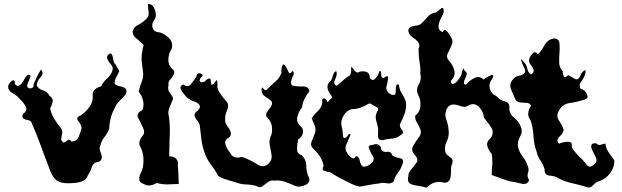

<svg xmlns="http://www.w3.org/2000/svg" viewBox="-20 -917 3018 931"><path d="M278.8 -31.7Q251.5 -38.1 237.3 -61.5Q223.1 -85 215.8 -109.4Q195.3 -161.6 176.3 -214.8Q157.2 -267.6 134.3 -318.8Q131.3 -332 115.7 -334.5Q100.1 -336.9 92.3 -343.8Q88.9 -346.7 88.4 -352.1Q88.4 -356.9 92.3 -365.2Q107.9 -376 107.9 -388.7Q107.9 -395 104 -401.4Q92.8 -421.9 77.1 -435.5Q64.9 -452.1 41 -465.3Q19.5 -477.1 19.5 -495.6Q19.5 -497.6 19.5 -499.5Q23.4 -514.6 37.6 -524.9Q52.2 -535.2 52.7 -508.3Q59.1 -502 64 -501Q69.3 -500 74.2 -502.9Q85.4 -509.8 95.2 -528.3Q105 -546.9 115.2 -553.7Q134.8 -558.1 123.5 -534.2Q112.8 -509.8 110.8 -500Q115.7 -486.8 130.4 -488.8Q145 -491.2 142.6 -507.8Q150.4 -526.4 159.2 -544.9Q168 -563 178.7 -579.6Q186.5 -571.8 186.5 -563.5Q186.5 -553.7 176.8 -543Q158.2 -522.5 158.2 -502.4Q166 -485.8 188 -479Q209.5 -472.7 219.7 -453.1Q235.8 -441.9 235.8 -428.2Q235.8 -425.8 235.4 -423.3Q231.4 -406.2 223.1 -391.1Q228.5 -363.8 243.7 -339.8Q258.8 -315.9 276.4 -294.4Q281.2 -288.6 281.7 -282.2Q282.2 -275.9 281.2 -269.5Q278.8 -257.8 276.9 -246.1Q274.4 -234.9 289.1 -225.1Q299.3 -230 308.1 -237.3Q316.9 -244.6 326.7 -230.5Q351.6 -231 361.3 -253.4Q371.1 -276.4 375.5 -295.9Q374 -313 359.4 -330.1Q354.5 -335.9 354.5 -341.3Q354.5 -351.1 371.6 -357.4Q394.5 -373.5 413.1 -397.5Q429.7 -418.9 429.7 -445.8Q429.7 -448.7 429.7 -451.7Q429.2 -454.6 429.2 -457Q429.2 -474.1 440.9 -483.9Q454.6 -495.1 470.2 -498Q480.5 -520.5 500 -537.1Q519.5 -553.7 525.9 -577.6Q528.8 -591.3 519 -603Q509.3 -614.3 502.9 -625.5Q499.5 -631.8 499 -638.2Q498.5 -644 503.4 -650.4Q509.8 -657.2 513.7 -657.7Q514.6 -658.2 515.6 -658.2Q518.1 -657.7 520 -655.8Q526.4 -648.9 528.8 -629.9Q531.2 -611.3 540.5 -604.5Q544.9 -596.2 549.3 -588.4Q553.7 -580.6 558.6 -572.8Q552.2 -557.6 543.5 -542.5Q536.1 -529.3 536.1 -515.1Q536.1 -512.7 536.1 -510.3Q545.4 -501.5 562 -498.5Q578.6 -495.6 587.9 -487.8Q592.8 -483.9 593.3 -477.1Q593.3 -476.1 593.3 -475.1Q593.3 -475.1 593.3 -474.6Q593.3 -468.3 588.4 -458Q574.7 -442.4 559.6 -427.7Q544.4 -412.6 536.1 -392.6Q523.4 -369.6 516.6 -343.8Q510.3 -317.9 509.3 -292Q500.5 -270 485.8 -251.5Q471.2 -232.9 465.8 -209.5Q460 -197.3 466.3 -182.6Q473.1 -168 473.6 -155.3Q473.6 -147.9 470.7 -142.1Q467.3 -136.2 457.5 -131.8Q432.6 -129.9 425.3 -106.9Q418 -84 406.2 -67.4Q398.4 -45.9 378.9 -38.1Q358.9 -30.8 338.4 -29.8Q323.7 -28.3 308.6 -28.3Q293.5 -28.3 278.8 -31.7Z M676.3 -25.4Q665 -28.8 660.2 -34.7Q655.3 -40.5 655.3 -47.9Q654.3 -61.5 662.6 -77.6Q670.9 -93.8 672.9 -106.9Q675.8 -123 675.8 -139.2Q675.8 -150.4 674.3 -161.6Q670.4 -189.5 656.2 -213.4Q655.8 -217.8 655.8 -222.2Q655.8 -240.7 669.4 -255.9Q678.7 -265.6 678.7 -277.8Q678.7 -288.1 671.9 -300.3Q662.6 -321.8 650.4 -344.7Q647 -351.1 647 -356.9Q647 -372.1 670.4 -383.3Q675.8 -397 675.8 -411.1Q675.8 -420.9 673.3 -430.7Q667.5 -454.6 652.3 -472.7Q657.7 -497.1 667.5 -521.5Q674.3 -538.6 674.3 -557.1Q674.3 -564.5 673.3 -571.8Q669.4 -597.2 667 -623Q666.5 -629.9 666.5 -636.7Q666.5 -655.8 671.4 -674.3Q670.9 -682.1 674.8 -691.4Q678.7 -700.2 670.4 -705.1Q657.2 -718.3 641.1 -730.5Q625 -742.7 622.6 -763.2Q627 -785.2 649.4 -796.4Q671.4 -807.1 686 -822.3Q701.2 -835 701.2 -851.6Q701.2 -855 700.7 -858.9Q697.8 -875.5 697.8 -890.1Q697.8 -893.6 697.8 -897Q698.7 -897.5 699.7 -897.5Q721.2 -897.5 731 -870.1Q735.8 -856.4 735.8 -845.2Q735.8 -832.5 730 -822.8Q718.3 -809.1 718.3 -793.9Q718.3 -788.1 720.2 -782.2Q726.6 -760.7 753.9 -760.3Q779.3 -752.9 800.8 -730.5Q814.9 -715.3 814.9 -696.8Q814.9 -688.5 812 -679.2Q797.9 -659.2 796.4 -630.4Q796.4 -628.4 796.4 -626.5Q796.4 -600.1 814.9 -583.5Q823.7 -576.2 824.7 -569.3Q825.7 -562.5 822.8 -556.2Q817.4 -543.9 805.7 -531.7Q793.9 -519.5 797.4 -504.4Q795.4 -497.1 795.4 -490.2Q795.4 -478.5 801.8 -469.7Q812.5 -455.6 820.3 -440.4Q811.5 -418 801.8 -395.5Q796.4 -383.3 796.4 -370.1Q796.4 -359.4 799.8 -347.7Q803.7 -314.9 803.7 -282.7Q803.7 -268.1 802.7 -253.4Q800.8 -206.1 800.3 -158.7Q800.3 -158.7 804.7 -158.7Q819.8 -158.7 831.5 -149.4Q842.8 -140.1 842.8 -124.5Q842.8 -121.6 842.3 -118.7Q844.2 -95.2 845.2 -71.8Q845.7 -48.3 846.7 -24.9Q820.3 -23.4 793 -22.9Q793 -22.9 789.6 -22.9Q764.2 -22.9 739.7 -29.8Q724.6 -20.5 709.5 -18.1Q706.1 -17.6 703.1 -17.6Q702.1 -17.6 701.2 -17.6Q689.5 -17.6 676.3 -25.4Z M1223.1 -15.1Q1199.7 -22 1175.3 -22.5Q1149.9 -22.9 1126.5 -31.7Q1104 -39.1 1080.6 -45.4Q1057.1 -51.8 1037.6 -64.5Q1022.9 -93.3 1002.4 -119.1Q982.9 -145 972.2 -176.8Q960.4 -208.5 956.5 -241.7Q952.6 -275.4 948.7 -308.6Q945.8 -321.3 936 -333.5Q925.3 -345.2 923.3 -356.4Q922.4 -362.8 926.3 -368.7Q929.2 -374.5 939 -380.4Q946.8 -388.2 948.7 -394.5Q950.7 -400.9 947.8 -405.8Q942.9 -417.5 923.3 -424.3Q903.8 -431.2 893.1 -439Q880.4 -448.2 862.8 -473.1Q855 -483.4 855 -490.7Q855 -491.2 855 -491.7Q855 -502 869.6 -507.3Q879.4 -499.5 888.2 -499.5Q897.9 -499.5 906.7 -510.3Q923.3 -530.3 932.1 -545.9Q935.1 -566.4 953.6 -560.1Q971.2 -553.7 952.6 -539.6Q941.9 -519 957.5 -518.1Q972.2 -517.6 981.9 -530.8Q999.5 -542.5 1001.5 -529.3Q1002.4 -516.1 1004.4 -506.3Q1016.1 -506.3 1024.9 -522Q1032.7 -537.1 1034.7 -512.7Q1033.7 -506.8 1033.7 -501Q1033.7 -483.4 1044.4 -468.8Q1057.1 -449.2 1071.8 -432.1Q1080.6 -424.8 1083.5 -417.5Q1086.4 -409.7 1086.4 -401.9Q1084.5 -387.2 1076.7 -371.1Q1071.8 -359.4 1071.8 -347.2Q1071.8 -343.3 1071.8 -339.4Q1071.8 -336.4 1071.8 -333.5Q1071.8 -320.3 1080.6 -308.1Q1092.3 -293 1098.1 -278.8Q1100.1 -271 1099.1 -263.7Q1097.2 -255.9 1089.4 -248.5Q1071.8 -241.2 1071.8 -226.6Q1071.8 -221.2 1073.7 -214.8Q1082.5 -190.9 1095.2 -177.2Q1104 -158.2 1119.6 -154.3Q1125.5 -152.8 1132.3 -152.8Q1142.1 -152.8 1152.8 -156.2Q1175.3 -148.9 1196.8 -137.7Q1217.3 -127 1236.8 -114.7Q1245.6 -110.8 1254.4 -110.8Q1269 -110.8 1281.7 -123Q1297.4 -138.2 1297.4 -157.2Q1297.4 -162.1 1296.4 -167.5Q1291.5 -190.9 1287.6 -216.3Q1286.6 -221.7 1286.6 -227.1Q1286.6 -246.6 1296.4 -264.2Q1299.3 -276.9 1299.3 -289.1Q1299.3 -299.3 1297.4 -309.6Q1292.5 -332.5 1273.9 -348.1Q1266.1 -362.3 1274.9 -373.5Q1283.7 -385.3 1291.5 -397Q1296.4 -403.8 1298.3 -410.6Q1300.3 -417.5 1297.4 -425.3Q1282.7 -438.5 1265.1 -449.7Q1248.5 -460 1248.5 -482.4Q1248.5 -484.4 1248.5 -486.3Q1250.5 -496.6 1255.4 -489.7Q1260.3 -482.4 1266.1 -480Q1269 -479 1272 -480.5Q1274.9 -481.4 1276.9 -486.3Q1295.4 -503.9 1315.9 -522Q1336.4 -539.6 1345.2 -564.9Q1344.2 -569.3 1344.2 -573.7Q1344.2 -584 1348.1 -596.7Q1351.1 -604.5 1355 -604.5Q1359.9 -604.5 1367.7 -591.3Q1372.6 -581.1 1379.4 -567.4Q1386.2 -553.7 1397 -573.2Q1410.6 -565.4 1399.9 -546.4Q1391.1 -528.8 1391.1 -516.1Q1391.1 -507.8 1396 -503.9Q1399.9 -500 1411.6 -499.5Q1425.3 -497.6 1444.8 -497.6Q1448.7 -497.6 1452.6 -497.6Q1452.6 -497.6 1453.6 -497.6Q1476.1 -497.6 1480 -474.6Q1466.3 -456.5 1456.5 -438Q1446.8 -418.9 1444.8 -396Q1429.2 -378.4 1422.4 -352.1Q1420.4 -345.7 1420.4 -339.4Q1420.4 -320.3 1436 -306.2Q1449.7 -295.4 1449.7 -280.3Q1449.7 -275.9 1448.7 -271.5Q1442.9 -250.5 1425.3 -240.7Q1420.4 -216.8 1420.4 -194.3Q1420.4 -170.4 1443.8 -164.1Q1465.3 -142.1 1465.3 -111.8Q1465.3 -81.5 1478 -55.7Q1480 -50.3 1480 -45.4Q1480 -27.8 1459.5 -19.5Q1442.9 -12.2 1428.2 -12.2Q1421.4 -12.2 1414.6 -14.2Q1389.2 -25.9 1362.8 -35.2Q1342.3 -42 1321.8 -42Q1314.9 -42 1308.1 -41Q1299.3 -43.5 1291.5 -40.5Q1283.7 -37.6 1276.9 -32.2Q1264.2 -22.9 1252.4 -13.7Q1247.6 -9.3 1240.7 -9.3Q1232.9 -9.3 1223.1 -15.1Z M1652.8 -41Q1633.8 -50.8 1615.2 -61Q1596.7 -71.3 1579.6 -83Q1565.4 -83 1551.8 -88.9Q1544.4 -91.8 1544.4 -98.6Q1544.4 -104 1549.3 -112.3Q1544.9 -137.7 1530.8 -159.2Q1516.1 -180.7 1497.6 -197.8Q1488.3 -207 1488.3 -217.8Q1488.3 -223.6 1490.7 -229.5Q1498 -246.6 1503.4 -261.7Q1509.8 -275.4 1509.8 -288.1Q1509.8 -296.4 1507.3 -303.7Q1500 -324.2 1491.2 -342.8Q1502.4 -361.3 1521 -378.4Q1539.6 -395.5 1543 -420.4Q1542 -425.3 1542 -428.7Q1542 -439.9 1549.8 -439.9Q1549.8 -439.9 1551.3 -439.9Q1562.5 -438.5 1566.4 -423.3Q1567.4 -422.9 1568.4 -422.9Q1571.8 -422.9 1575.2 -428.2Q1580.1 -435.1 1584.5 -438Q1590.8 -440.9 1590.8 -444.8Q1590.8 -446.8 1589.4 -448.2Q1585 -454.1 1582 -460Q1571.8 -472.7 1568.4 -489.3Q1567.9 -492.7 1567.9 -496.1Q1567.9 -508.8 1577.6 -519Q1589.8 -529.3 1593.8 -548.8Q1597.7 -567.9 1610.4 -572.3Q1612.8 -566.4 1612.8 -560.1Q1612.8 -547.9 1605 -532.2Q1600.6 -523.4 1600.6 -516.6Q1600.6 -505.4 1613.3 -501Q1628.9 -513.2 1643.6 -527.3Q1657.7 -541 1675.3 -550.3Q1682.1 -560.1 1682.6 -571.8Q1683.1 -583 1683.1 -594.2Q1690.9 -586.4 1697.3 -577.1Q1703.6 -567.9 1714.4 -564.5Q1725.1 -571.3 1738.8 -571.3Q1745.1 -571.3 1752 -569.8Q1772.9 -564.5 1772.9 -542.5Q1772.9 -542 1772.9 -541.5Q1779.3 -529.3 1787.1 -529.3Q1793.5 -529.3 1801.3 -537.6Q1818.4 -556.2 1818.4 -570.8Q1820.8 -572.3 1822.8 -572.3Q1828.1 -572.3 1828.1 -561.5Q1828.1 -546.9 1833.5 -540.5Q1835 -538.6 1838.4 -538.6Q1841.3 -539.1 1846.2 -542Q1853.5 -547.9 1857.4 -547.9Q1861.8 -547.9 1861.8 -540Q1861.8 -537.1 1861.3 -532.7Q1857.9 -508.3 1854.5 -499.5Q1853 -495.1 1853 -490.7Q1853 -478.5 1864.7 -466.8Q1876 -456.5 1886.7 -456.5Q1891.6 -456.5 1896 -458.5Q1899.4 -467.3 1899.4 -485.4Q1899.4 -487.8 1899.4 -490.2Q1899.4 -507.8 1908.7 -507.8Q1911.1 -507.8 1914.6 -506.3Q1916 -481.9 1929.7 -461.9Q1943.4 -441.9 1948.7 -418.9Q1949.2 -413.6 1949.2 -408.2Q1949.2 -385.7 1941.4 -364.7Q1931.6 -337.9 1918.9 -313.5Q1918.9 -312 1918.9 -310.5Q1918.9 -298.8 1929.7 -286.1Q1934.1 -281.2 1934.1 -276.4Q1934.1 -268.6 1921.9 -261.2Q1903.3 -246.6 1880.4 -245.1Q1856.9 -243.7 1835.9 -237.3Q1834.5 -237.3 1833 -237.3Q1813 -237.3 1813 -256.3Q1813 -269 1813.5 -294.4Q1809.6 -314.5 1803.7 -334.5Q1801.8 -341.3 1801.8 -348.6Q1801.8 -361.8 1808.6 -375Q1814 -381.8 1814 -387.2Q1814 -393.6 1806.6 -397.5Q1793 -404.8 1782.7 -410.6Q1778.3 -415 1773.4 -415Q1772 -415 1770.5 -414.6Q1764.6 -413.6 1758.8 -409.2Q1742.2 -400.4 1724.1 -393.6Q1708.5 -388.2 1691.9 -388.2Q1691.9 -388.2 1686.5 -388.2Q1658.7 -380.9 1643.6 -352.1Q1634.8 -335 1634.8 -318.8Q1634.8 -307.6 1638.7 -296.4Q1641.6 -284.7 1643.1 -260.7Q1644 -247.6 1650.4 -247.6Q1655.8 -247.6 1664.6 -256.3Q1668.9 -266.6 1675.8 -267.1Q1675.8 -267.1 1676.3 -267.1Q1679.2 -267.1 1679.2 -264.2Q1679.2 -261.2 1675.8 -254.4Q1668 -235.4 1658.7 -214.4Q1655.3 -206.5 1655.3 -198.7Q1655.3 -185.5 1665 -173.3Q1670.9 -162.1 1684.6 -152.3Q1689.5 -148.9 1693.4 -148.9Q1700.7 -148.9 1705.1 -160.2Q1720.2 -159.2 1723.1 -142.6Q1726.1 -126.5 1732.9 -115.7Q1736.3 -111.3 1740.7 -109.4Q1742.7 -108.4 1745.6 -108.4Q1749 -108.4 1752.9 -109.9Q1771 -113.8 1784.7 -129.9Q1792 -137.7 1792 -146.5Q1792 -146.5 1792 -147Q1792 -155.3 1784.7 -165Q1777.8 -177.2 1769.5 -195.8Q1767.6 -200.2 1767.6 -203.1Q1767.6 -213.9 1787.1 -214.4Q1795.9 -218.3 1803.2 -218.3Q1810.1 -218.3 1815.9 -214.8Q1828.1 -208 1829.1 -189.9Q1837.4 -180.2 1851.1 -180.2Q1854.5 -180.2 1857.9 -180.7Q1860.4 -181.2 1862.3 -181.2Q1877.4 -181.2 1882.8 -162.6Q1897.5 -153.8 1919.9 -149.4Q1934.6 -147 1934.6 -134.3Q1934.6 -127.4 1930.2 -117.2Q1922.9 -96.2 1908.7 -78.1Q1894.5 -60.5 1889.6 -38.1Q1878.9 -27.3 1864.7 -27.3Q1860.4 -27.3 1855.5 -28.3Q1846.7 -30.3 1837.9 -30.3Q1827.6 -30.3 1817.9 -27.3Q1794.4 -24.9 1771.5 -20.5Q1748 -16.1 1725.1 -12.2Q1705.6 -15.1 1688 -23.9Q1670.4 -32.7 1652.8 -41Z M2029.3 -12.2Q2005.9 -15.1 1978.5 -22Q1958 -27.3 1958 -48.8Q1958 -55.7 1960 -64V-65.4Q1960 -74.2 1964.8 -82.5Q1969.7 -90.8 1976.6 -98.6Q1989.3 -113.3 1999 -127.4Q2003.9 -133.3 2003.9 -140.1Q2003.9 -149.9 1995.1 -161.6Q1978.5 -177.7 1978.5 -193.4Q1978.5 -201.7 1983.4 -209.5Q1996.1 -232.4 2012.7 -253.4Q2019.5 -263.2 2020.5 -272.9Q2020.5 -274.9 2020.5 -276.9Q2020.5 -284.2 2017.6 -291.5Q2011.7 -308.1 2001 -323.7Q1993.2 -336.4 1993.2 -349.1Q1993.2 -352.5 1993.2 -356Q2015.6 -373 2018.6 -402.8Q2018.6 -408.7 2018.6 -414.1Q2018.6 -436.5 2008.8 -455.1Q2002 -467.3 2002 -480Q2002 -493.2 2009.8 -506.3Q2020.5 -523.9 2020.5 -542Q2020.5 -551.3 2017.6 -560.5Q2018.6 -566.9 2018.6 -573.7Q2018.6 -597.7 2013.7 -621.1Q2009.8 -646 2009.8 -670.9Q2009.8 -674.3 2009.8 -681.2Q2013.7 -689 2013.7 -695.3Q2013.7 -696.8 2013.7 -698.2Q2012.7 -705.6 2007.8 -711.9Q2000 -723.6 1984.4 -733.4Q1969.7 -743.2 1962.9 -756.3Q1960 -764.2 1960 -769.5Q1960 -770.5 1960 -772Q1960.9 -778.3 1964.8 -781.7Q1975.6 -790.5 1996.1 -792.5Q2016.6 -794.4 2026.4 -806.2Q2043 -822.3 2055.7 -837.4Q2069.3 -853 2094.7 -856.9Q2106.4 -865.2 2119.1 -876Q2122.1 -878.9 2125 -878.9Q2131.8 -878.9 2131.8 -857.4Q2126 -843.3 2116.2 -824.2Q2106.4 -804.7 2106.4 -788.1Q2106.4 -779.3 2111.3 -772Q2116.2 -765.1 2127.9 -760.7Q2128.9 -767.6 2131.8 -770Q2132.8 -772 2135.7 -772H2136.7Q2145.5 -770.5 2158.2 -751.5Q2169.9 -732.9 2172.9 -724.6Q2173.8 -719.7 2173.8 -715.3Q2173.8 -710.9 2172.9 -706.5Q2169.9 -697.3 2166 -689Q2157.2 -672.4 2150.4 -656.7Q2147.5 -650.9 2147.5 -644.5Q2147.5 -634.8 2155.3 -625Q2175.8 -604 2182.6 -576.2Q2184.6 -569.8 2184.6 -563.5Q2184.6 -543 2166 -524.9Q2167 -517.1 2168.9 -513.2Q2171.9 -509.8 2174.8 -509.8Q2186.5 -509.8 2202.1 -529.8Q2218.8 -550.8 2218.8 -563.5Q2221.7 -572.8 2224.6 -581.1Q2225.6 -584 2226.6 -584Q2229.5 -584 2233.4 -573.2Q2243.2 -568.4 2243.2 -558.6Q2243.2 -552.7 2239.3 -544.9Q2229.5 -525.4 2229.5 -514.6Q2229.5 -510.3 2232.4 -508.3Q2234.4 -506.8 2238.3 -506.8Q2239.3 -506.8 2241.2 -506.8Q2255.9 -526.4 2280.3 -538.6Q2290 -543.5 2298.8 -543.5Q2312.5 -543.5 2325.2 -531.2Q2332 -538.1 2349.6 -547.4Q2360.4 -553.7 2366.2 -553.7Q2370.1 -553.7 2371.1 -551.3Q2372.1 -550.3 2372.1 -547.9Q2372.1 -546.4 2371.1 -544.9Q2370.1 -541 2366.2 -533.7Q2353.5 -518.6 2353.5 -501Q2353.5 -494.1 2355.5 -486.8Q2362.3 -460.9 2387.7 -450.7Q2403.3 -430.7 2428.7 -424.8Q2450.2 -419.9 2450.2 -396Q2450.2 -391.6 2449.2 -387.2Q2454.1 -360.8 2474.6 -344.2Q2495.1 -328.1 2504.9 -304.2Q2509.8 -293 2509.8 -281.7Q2509.8 -268.1 2502 -255.4Q2491.2 -235.8 2491.2 -215.3Q2491.2 -210.9 2491.2 -206.5Q2497.1 -180.7 2513.7 -158.7Q2531.2 -136.7 2539.1 -111.3Q2543 -103 2543 -93.8Q2543 -86.4 2540 -78.6Q2538.1 -72.8 2538.1 -66.9Q2538.1 -55.2 2545.9 -43.9Q2539.1 -24.9 2520.5 -24.9Q2514.6 -24.9 2506.8 -26.9Q2475.6 -34.7 2456.1 -37.1Q2432.6 -43.5 2410.2 -51.8Q2386.7 -60.1 2364.3 -68.4Q2364.3 -93.8 2367.2 -119.6Q2367.2 -127 2367.2 -134.3Q2367.2 -152.8 2364.3 -170.9Q2347.7 -188.5 2342.8 -210Q2341.8 -213.9 2341.8 -217.3Q2341.8 -233.9 2360.4 -248.5Q2369.1 -262.2 2369.1 -275.4Q2369.1 -289.1 2360.4 -301.8Q2341.8 -326.7 2326.2 -347.7Q2325.2 -375 2302.7 -398.4Q2289.1 -412.1 2273.4 -412.1Q2262.7 -412.1 2251 -405.3Q2241.2 -398.9 2230.5 -398.9Q2223.6 -398.9 2215.8 -401.9Q2197.3 -409.2 2180.7 -410.2Q2179.7 -410.2 2178.7 -410.2Q2170.9 -410.2 2163.1 -406.7Q2154.3 -402.8 2147.5 -391.1Q2139.6 -376 2139.6 -360.8Q2139.6 -349.6 2143.6 -338.9Q2153.3 -313 2155.3 -286.6Q2156.2 -280.3 2156.2 -273.9Q2156.2 -252.9 2146.5 -231.4Q2137.7 -214.4 2137.7 -196.8Q2137.7 -185.5 2141.6 -173.8Q2149.4 -163.1 2164.1 -153.8Q2174.8 -147.5 2174.8 -135.7Q2174.8 -130.4 2172.9 -124Q2167 -111.8 2167 -94.7Q2167 -90.8 2167 -86.9Q2167 -85 2167 -80.6Q2167 -62 2162.1 -48.8Q2159.2 -40.5 2152.3 -35.6Q2146.5 -31.2 2136.7 -31.2Q2135.7 -31.2 2133.8 -31.2Q2121.1 -34.7 2108.4 -34.7Q2096.7 -34.7 2086.9 -31.7Q2065.4 -24.9 2047.9 -6.8Q2043.9 -8.3 2039.1 -9.3Q2034.2 -10.7 2029.3 -12.2Z M2823.7 -10.3Q2790 -20.5 2755.9 -28.3Q2721.2 -35.6 2689.5 -51.8Q2672.4 -64 2645.5 -65.4Q2620.6 -66.9 2620.6 -93.8Q2620.6 -95.2 2620.6 -96.7Q2614.3 -118.7 2601.1 -137.7Q2587.4 -156.7 2582.5 -179.7Q2568.8 -217.3 2566.9 -256.8Q2564.9 -296.4 2552.7 -334Q2541 -348.6 2541 -364.7Q2541 -367.2 2541.5 -369.6Q2543.5 -388.7 2555.7 -404.3Q2547.4 -418.5 2532.2 -418.5Q2517.1 -418.5 2502.9 -420.4Q2495.6 -421.4 2488.8 -424.8Q2482.4 -427.7 2478.5 -436Q2467.8 -459 2457.5 -485.4Q2454.6 -493.7 2454.6 -502.4Q2454.6 -519.5 2469.7 -534.7Q2477.5 -545.9 2494.1 -548.8Q2511.2 -552.2 2520 -559.6Q2525.4 -564 2526.4 -570.3Q2527.3 -576.7 2522 -587.9Q2517.6 -594.7 2509.3 -617.2Q2501.5 -640.1 2517.6 -618.7Q2532.2 -606.4 2536.6 -585Q2541 -563 2555.2 -556.2Q2563 -560.5 2565.9 -565.9Q2568.4 -570.8 2567.4 -576.2Q2565.4 -588.4 2554.2 -602.1Q2542.5 -615.2 2545.9 -629.4Q2548.3 -643.1 2563 -657.7Q2577.1 -671.9 2587.4 -652.8Q2606.4 -670.9 2619.6 -696.8Q2632.8 -722.2 2661.1 -730Q2663.6 -730.5 2666 -730.5Q2690.4 -730.5 2692.9 -706.5Q2693.8 -692.9 2693.8 -681.6Q2693.8 -669.9 2692.9 -660.6Q2691.4 -642.1 2691.4 -623Q2691.4 -623 2691.4 -613.8Q2691.9 -589.8 2709 -571.3Q2708.5 -557.6 2713.9 -546.9Q2718.8 -536.1 2734.4 -552.7Q2748 -546.4 2766.1 -535.6Q2771.5 -532.2 2775.9 -532.2Q2786.6 -532.2 2793.9 -550.3Q2797.9 -563.5 2811 -573.7Q2824.7 -584 2816.9 -557.1Q2812 -540 2798.8 -522.5Q2791 -512.2 2791 -501.5Q2791 -494.1 2794.9 -486.3Q2815.9 -482.9 2826.2 -460Q2829.1 -454.1 2829.1 -449.2Q2829.1 -435.5 2806.2 -432.1Q2776.9 -421.9 2743.2 -417.5Q2709 -413.1 2691.4 -382.3Q2682.6 -368.7 2682.6 -356Q2682.6 -344.2 2689.9 -333.5Q2705.6 -310.5 2713.4 -287.6Q2710.4 -271 2692.4 -253.9Q2683.1 -244.6 2683.1 -235.8Q2683.1 -228 2690.4 -220.2Q2706.1 -227.5 2732.4 -229.5Q2732.4 -229.5 2735.8 -229.5Q2753.4 -229.5 2753.4 -213.4Q2753.4 -209 2752 -203.1Q2766.1 -179.7 2786.1 -161.1Q2806.6 -142.1 2823.2 -120.1Q2830.1 -108.9 2839.4 -108.9Q2847.2 -108.9 2856.9 -116.2Q2872.6 -127.9 2872.6 -140.6Q2872.6 -146 2869.6 -151.9Q2865.7 -163.1 2855 -182.6Q2846.7 -197.3 2846.7 -207.5Q2846.7 -210.9 2847.7 -213.4Q2849.1 -218.3 2854.5 -220.7Q2860.4 -223.1 2871.6 -221.7Q2883.3 -210.4 2894 -215.3Q2905.3 -219.7 2915.5 -220.7Q2918 -197.3 2932.1 -177.2Q2945.8 -157.2 2959 -139.6Q2959 -138.7 2959 -137.2Q2959 -105.5 2939 -78.1Q2918.9 -50.3 2887.7 -39.1Q2870.6 -35.6 2856 -19Q2846.2 -7.8 2835 -7.8Q2829.6 -7.8 2823.7 -10.3Z"/></svg>

Font: Brazier Flame
Style: Regular
Weight: 400
Designer: Walter E Stewart
Version: 0.1